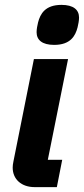

<svg xmlns="http://www.w3.org/2000/svg" viewBox="-20 -767 344 787"><path d="M202 -583C269 -583 289 -620 298 -655C301 -667 304 -683 304 -695C304 -727 281 -747 232 -747C165 -747 145 -710 136 -675C133 -663 130 -647 130 -635C130 -603 153 -583 202 -583ZM213 0 235 -112H176L259 -525H119L35 -105C33 -95 32 -88 32 -80C32 -32 68 0 122 0Z"/></svg>

Font: LVC Sans
Style: Bold Italic
Weight: 700
Italic angle: -11.31°
Designer: Mike Abbink, Paul van der Laan, Pieter van Rosmalen
Foundry: Bold Monday
Version: Version 3.0